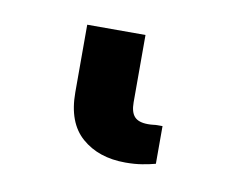

<svg xmlns="http://www.w3.org/2000/svg" viewBox="-37 -1 356 281"><g transform="rotate(10 140.5 139.5)"><path d="M73.3 145.9V45.4H159.9V145.5Q159.9 160.1 166 166.7Q172.1 173.3 186.1 173.3Q190.2 173.3 193.6 172.9Q197 172.4 199.9 172.4Q204.3 172.4 207.6 172.4V228.4Q198.4 230.9 187.7 232.6Q177 234.4 163.2 234.4Q123.3 234.4 98.3 212.6Q73.3 190.9 73.3 145.9Z"/></g></svg>

Font: WEMIX Pretendard Variable
Style: Regular
Weight: 400
Designer: Base glyphs from Inter by Rasmus Andersson; Hangeul glyphs from Noto Sans CJK(Source Han Sans) by Jang Soo-young and Kan
Foundry: Kil Hyung-jin
Version: Version 1.000;Glyphs 3.2 (3208)